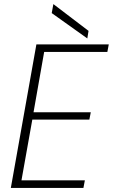

<svg xmlns="http://www.w3.org/2000/svg" viewBox="-20 -919 552 939"><path d="M512 -702 505 -665H196L144 -370H424L417 -334H138L85 -37H395L388 0H33L158 -702ZM233 -855 241 -899 413 -768 407 -731Z"/></svg>

Font: Poppins ExtraLight
Style: Italic
Weight: 275
Italic angle: -10°
Designer: Ninad Kale (Devanagari), Jonny Pinhorn (Latin)
Foundry: Indian Type Foundry
Version: Version 3.200;PS 1.000;hotconv 16.6.54;makeotf.lib2.5.65590